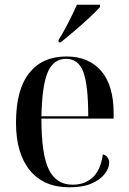

<svg xmlns="http://www.w3.org/2000/svg" viewBox="-20 -786 547 816"><path d="M275 10Q166 10 107 -62Q48 -134 48 -264Q48 -405 104 -475.5Q160 -546 262 -546Q357 -546 410 -484.5Q463 -423 463 -304V-282H156Q156 -130 187.5 -65.5Q219 -1 289 -1Q340 -1 374 -32Q408 -63 417 -130Q430 -127 437 -117Q444 -107 444 -94Q444 -72 425.5 -47.5Q407 -23 370 -6.5Q333 10 275 10ZM355 -292Q355 -425 334 -480.5Q313 -536 261 -536Q208 -536 183.5 -480.5Q159 -425 156 -292ZM229 -616Q250 -650 271 -691Q292 -732 307 -766H405V-756Q390 -739 360.5 -711.5Q331 -684 297.5 -655.5Q264 -627 238 -606H229Z"/></svg>

Font: Noto Serif Display SemiCondensed Medium
Style: Regular
Weight: 500
Width: 4
Designer: Monotype Design Team
Foundry: Monotype Imaging Inc.
Version: Version 2.009